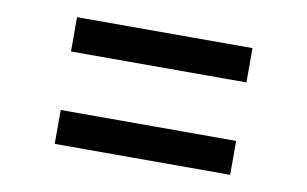

<svg xmlns="http://www.w3.org/2000/svg" viewBox="-46 -489 776 485"><g transform="rotate(10 342.0 -246.5)"><path d="M117 -409H567V-321H117ZM117 -171H567V-84H117Z"/></g></svg>

Font: Evergrow Sans 
Style: Medium
Weight: 500
Foundry: 10Web
Version: Version 1.000